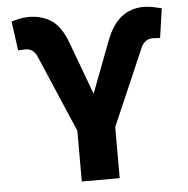

<svg xmlns="http://www.w3.org/2000/svg" viewBox="-52 -788 821 840"><g transform="rotate(-5 358.0 -368.5)"><path d="M273.4 0V-222.7L127.9 -563Q121.1 -578.6 108.6 -587.9Q96.2 -597.2 78.1 -597.2Q70.3 -597.2 59.1 -596.4Q47.9 -595.7 45.9 -595.7L28.3 -724.1Q43.9 -728.5 63.2 -732.9Q82.5 -737.3 105 -737.3Q160.6 -737.3 203.1 -710Q245.6 -682.6 272.9 -608.4L358.4 -377.9L443.8 -602.5Q469.7 -671.4 510.7 -704.3Q551.8 -737.3 609.9 -737.3Q629.4 -737.3 650.6 -732.9Q671.9 -728.5 688 -724.6L669.4 -595.7Q667 -595.7 655.5 -596.4Q644 -597.2 637.7 -597.2Q618.2 -597.2 605.5 -587.2Q592.8 -577.1 586.4 -563L439.9 -224.6V0Z"/></g></svg>

Font: Inter 20pt ExtraBold
Style: Regular
Weight: 800
Version: Version 4.001;git-66647c0bb